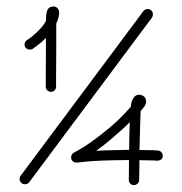

<svg xmlns="http://www.w3.org/2000/svg" viewBox="-20 -603 551 580"><path d="M471.7 -131.8Q471.2 -124.5 466.3 -121.1Q461.4 -117.7 454.6 -117.7Q454.1 -117.7 439.9 -118.4Q425.8 -119.1 400.9 -119.1Q401.4 -104.5 400.9 -89.6Q400.4 -74.7 400.4 -60.1Q400.4 -53.2 395.8 -48.6Q391.1 -43.9 384.3 -43.9Q377.4 -43.9 373.3 -48.6Q369.1 -53.2 369.1 -60.1Q369.1 -70.3 369.4 -85.7Q369.6 -101.1 369.6 -119.6Q318.4 -119.1 289.1 -117.9Q259.8 -116.7 243.9 -115.2Q228 -113.8 221.7 -112.8Q215.3 -111.8 210.4 -111.8Q204.6 -111.8 199.7 -116.2Q194.8 -120.6 194.8 -127.4Q194.8 -137.2 203.6 -142.1Q204.1 -142.1 220 -151.1Q235.8 -160.2 260.5 -177.7Q285.2 -195.3 315.4 -220.9Q345.7 -246.6 375 -280.3Q376 -292.5 379.2 -299.6Q382.3 -306.6 386 -310.5Q389.6 -314.5 393.3 -315.7Q397 -316.9 399.4 -316.9Q407.7 -316.9 414.6 -311.8Q421.4 -306.6 421.4 -296.4Q421.4 -288.1 415.8 -280.8Q410.2 -273.4 404.8 -267.1Q403.8 -249.5 403.1 -218Q402.3 -186.5 401.4 -149.9Q426.3 -149.9 441.2 -149.2Q456.1 -148.4 456.5 -148.4Q463.4 -147.9 467.5 -143.3Q471.7 -138.7 471.7 -131.8ZM372.1 -233.9Q358.9 -220.7 345.2 -208.5Q331.5 -196.3 318.4 -185.1Q305.2 -173.8 293 -164.3Q280.8 -154.8 270.5 -147.5Q296.4 -148.9 322.8 -149.4Q349.1 -149.9 370.1 -150.4Q370.6 -170.4 370.8 -193.1Q371.1 -215.8 372.1 -233.9ZM68.4 -52.7Q63.5 -46.4 55.2 -46.4Q48.3 -46.4 43.7 -51.3Q39.1 -56.2 39.1 -62.5Q39.1 -68.4 42.5 -72.3L413.1 -569.3Q415.5 -572.8 418.9 -574.2Q422.4 -575.7 426.3 -575.7Q433.1 -575.7 437.5 -570.8Q441.9 -565.9 441.9 -559.6Q441.9 -554.2 439 -549.8ZM149.9 -531.7Q149.9 -516.6 149.9 -496.8Q149.9 -477.1 149.9 -456.1Q149.9 -435.1 149.7 -414.8Q149.4 -394.5 149.4 -378.4Q149.4 -362.3 149.4 -352.3Q149.4 -342.3 149.4 -341.8Q149.4 -335 145.3 -330.3Q141.1 -325.7 134.3 -325.7Q127.4 -325.7 122.8 -330.3Q118.2 -335 118.2 -341.8Q118.2 -342.3 118.2 -356.4Q118.2 -370.6 118.4 -391.8Q118.7 -413.1 118.7 -438.7Q118.7 -464.4 118.7 -488.3Q104 -473.6 92 -465.1Q80.1 -456.5 79.1 -455.6Q75.2 -453.1 70.3 -453.1Q64 -453.1 59.1 -457.3Q54.2 -461.4 54.2 -468.3Q54.2 -476.6 61.5 -481.9Q62 -481.9 68.4 -486.3Q74.7 -490.7 83.5 -498.5Q92.3 -506.3 102.1 -516.6Q111.8 -526.9 118.7 -539.6Q118.7 -563 123.5 -573.2Q128.4 -583.5 141.6 -583.5Q148.4 -583.5 153.6 -578.4Q158.7 -573.2 158.7 -564Q158.7 -557.1 156.2 -548.3Q153.8 -539.6 149.9 -531.7Z"/></svg>

Font: Sacramento
Style: Regular
Weight: 400
Designer: Astigmatic (AOETI)
Foundry: Astigmatic (AOETI)
Version: Version 1.000